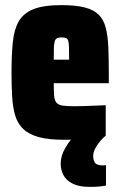

<svg xmlns="http://www.w3.org/2000/svg" viewBox="-20 -538 471 750"><path d="M231 8Q170 8 131.5 -2.5Q93 -13 71 -34Q49 -55 39.5 -86.5Q30 -118 27.5 -160Q25 -202 25 -254Q25 -323 30 -373Q35 -423 53.5 -455Q72 -487 111.5 -502.5Q151 -518 220 -518Q275 -518 310.5 -509Q346 -500 365.5 -480.5Q385 -461 393 -430Q401 -399 403 -355.5Q405 -312 405 -254V-213H190Q190 -182 191.5 -164Q193 -146 200.5 -137Q208 -128 224.5 -125.5Q241 -123 271 -123Q285 -123 302.5 -123.5Q320 -124 343 -125Q366 -126 393 -127V-8Q375 -4 348.5 0Q322 4 291.5 6Q261 8 231 8ZM250 -296V-305Q250 -335 249.5 -352.5Q249 -370 246.5 -378.5Q244 -387 237.5 -389.5Q231 -392 220 -392Q209 -392 202.5 -388.5Q196 -385 193.5 -376Q191 -367 190.5 -349.5Q190 -332 190 -305H257ZM330 192Q288 192 263 179Q238 166 227.5 145.5Q217 125 217 101Q217 71 235.5 39Q254 7 281 -18L393 -8Q384 -1 372.5 12Q361 25 352.5 41Q344 57 344 72Q344 86 350.5 97Q357 108 382 108Q384 108 387 108Q390 108 394 107V187Q384 189 369.5 190.5Q355 192 330 192Z"/></svg>

Font: Saira Condensed Black
Style: Regular
Weight: 900
Width: 3
Designer: Hector Gatti with collaboration of the Omnibus-Type team
Foundry: Omnibus-Type
Version: Version 1.101